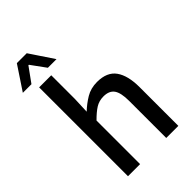

<svg xmlns="http://www.w3.org/2000/svg" viewBox="-272 -991 1085 1085"><g transform="rotate(-45 270.5 -448.0)"><path d="M78.1 0V-710H174.8V-520.5L170.9 -422.9Q203.6 -454.1 242.2 -477.3Q280.8 -500.5 331.1 -500.5Q410.2 -500.5 445.3 -451.4Q480.5 -402.3 480.5 -309.1V0H383.8V-296.4Q383.8 -361.3 364 -389.2Q344.2 -417 298.8 -417Q263.7 -417 236.1 -399.7Q208.5 -382.3 174.8 -348.1V0ZM-8.8 -753.4 85.9 -896H165L260.3 -753.4H191.4L127.4 -841.3H123.5L60.1 -753.4Z"/></g></svg>

Font: Varta Light SemiBold
Style: Regular
Weight: 600
Version: Version 1.004